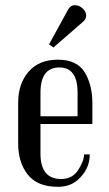

<svg xmlns="http://www.w3.org/2000/svg" viewBox="-20 -710 421 740"><path d="M336 -311V-232H136V-118Q136 -20 216 -20Q259 -20 281.5 -55Q304 -90 304 -115H326Q326 -57 279 -16Q249 10 203 10Q124 10 87 -37Q50 -84 50 -157V-314Q50 -387 90 -433.5Q130 -480 203 -480Q276 -480 306 -432Q336 -384 336 -311ZM279 -262V-353Q279 -450 209 -450Q136 -450 136 -353V-262ZM243 -674Q252 -690 268.5 -690Q285 -690 298.5 -677.5Q312 -665 312 -650.5Q312 -636 301 -627L186 -527L169 -539Z"/></svg>

Font: Trochut
Style: Regular
Weight: 400
Designer: Andreu Balius
Foundry: Andreu Balius
Version: Version 1.001